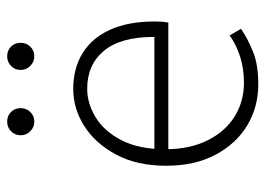

<svg xmlns="http://www.w3.org/2000/svg" viewBox="-120 -592 724 523"><g transform="rotate(-90 241.5 -330.0)"><path d="M274 12Q212 12 162 -18Q112 -48 82 -104.5Q52 -161 52 -239Q52 -318 82 -374.5Q112 -431 159.5 -461.5Q207 -492 261 -492Q318 -492 359.5 -466Q401 -440 423 -390.5Q445 -341 445 -270Q445 -262 444.5 -252.5Q444 -243 442 -233H79V-271H403Q403 -363 365 -408.5Q327 -454 262 -454Q222 -454 184 -431Q146 -408 121.5 -360.5Q97 -313 97 -241Q97 -175 121 -126.5Q145 -78 186 -52.5Q227 -27 278 -27Q317 -27 349.5 -37.5Q382 -48 407 -66L425 -35Q397 -16 362 -2Q327 12 274 12ZM172 -598Q157 -598 146 -609Q135 -620 135 -635Q135 -651 146 -661.5Q157 -672 172 -672Q188 -672 198.5 -661.5Q209 -651 209 -635Q209 -620 198.5 -609Q188 -598 172 -598ZM350 -598Q335 -598 324 -609Q313 -620 313 -635Q313 -651 324 -661.5Q335 -672 350 -672Q366 -672 376.5 -661.5Q387 -651 387 -635Q387 -620 376.5 -609Q366 -598 350 -598Z"/></g></svg>

Font: Source Sans 3 Light
Style: Regular
Weight: 300
Designer: Paul D. Hunt
Foundry: Adobe
Version: Version 3.052;hotconv 1.1.0;makeotfexe 2.6.0